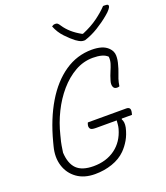

<svg xmlns="http://www.w3.org/2000/svg" viewBox="-171 -1068 1037 1203"><g transform="rotate(-20 347.5 -466.5)"><path d="M321 -300H577Q592 -300 598.5 -291.5Q605 -283 600 -262L597 -250H529L527 -245Q540 -225 533 -189Q523 -145 503.5 -111.5Q484 -78 459 -53Q423 -17 369 1.5Q315 20 254 20Q182 20 134 -14.5Q86 -49 68 -106.5Q50 -164 68 -233L75 -260Q112 -401 173.5 -504Q235 -607 317.5 -663.5Q400 -720 499 -720Q534 -720 561.5 -712Q589 -704 608 -685Q630 -663 631 -634.5Q632 -606 622 -573Q616 -549 608.5 -530Q601 -511 594.5 -491.5Q588 -472 584 -445Q578 -442 568 -442Q549 -442 543 -458Q537 -474 544 -497Q553 -528 563.5 -552Q574 -576 580.5 -597Q587 -618 585 -642Q570 -657 545.5 -663.5Q521 -670 488 -670Q425 -670 368.5 -638Q312 -606 265 -551.5Q218 -497 184 -428Q150 -359 132 -285L128 -269Q121 -244 117 -220.5Q113 -197 110 -175Q114 -101 150 -65.5Q186 -30 262 -30Q347 -30 406.5 -73.5Q466 -117 488 -196Q492 -211 493 -224.5Q494 -238 495 -250H356Q327 -250 320 -259.5Q313 -269 315 -282Q316 -287 317.5 -292Q319 -297 321 -300ZM481 -790H472Q465 -790 455 -793Q445 -796 422 -812Q397 -831 365 -864.5Q333 -898 316 -942Q324 -947 328 -948.5Q332 -950 341 -950Q350 -950 355.5 -945.5Q361 -941 370 -927Q387 -901 413.5 -877.5Q440 -854 478 -833H484Q544 -858 587.5 -890Q631 -922 660 -953H672Q687 -953 691.5 -949Q696 -945 694 -937Q693 -932 683.5 -919.5Q674 -907 653 -890Q616 -859 572 -832Q528 -805 481 -790Z"/></g></svg>

Font: Recursive Sn Csl St Lt
Style: Italic
Weight: 300
Italic angle: -15°
Version: Version 1.079;hotconv 1.0.112;makeotfexe 2.5.65598; ttfautoh